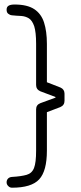

<svg xmlns="http://www.w3.org/2000/svg" viewBox="-20 -688 366 872"><path d="M34.5 164.5C34.5 164.5 34.5 164.5 34.5 164.5C28 164.5 22 162 17.5 157C12.5 152.5 10 146.5 10 140C10 140 10 140 10 140C10 133.5 12 128 16.5 123C21 118.5 27 116 34.5 115.5C34.5 115.5 34.5 115.5 34.5 115.5C63 114 85 110.5 101 106C116.5 101.5 128 91.5 134.5 75C141 58.5 144 32.5 144 -4C144 -4 144 -4 144 -4C144 -4 144 -191.5 144 -191.5C144 -205 150.5 -214.5 163.5 -219.5C163.5 -219.5 163.5 -219.5 163.5 -219.5C163.5 -219.5 232 -244.5 232 -244.5C232 -244.5 232 -247.5 232 -247.5C232 -247.5 163 -273.5 163 -273.5C150.5 -279 144 -288.5 144 -302C144 -302 144 -302 144 -302C144 -302 144 -489 144 -489C144 -524.5 141 -551 135.5 -568.5C129.5 -586 121.5 -598 111.5 -604.5C101 -611 89.5 -614.5 76.5 -615.5C63 -616 49 -617 34.5 -618.5C34.5 -618.5 34.5 -618.5 34.5 -618.5C28 -619 22.5 -621.5 17.5 -625.5C12.5 -629 10 -635.5 10 -644C10 -644 10 -644 10 -644C10 -652.5 13 -658.5 19 -662C24.5 -665.5 33.5 -667.5 46 -667.5C46 -667.5 46 -667.5 46 -667.5C84.5 -667.5 114 -660.5 135.5 -646.5C156.5 -632.5 171.5 -612.5 180 -586C188.5 -559.5 193 -527 193 -489C193 -489 193 -489 193 -489C193 -489 193 -314.5 193 -314.5C193 -314.5 254.5 -290.5 254.5 -290.5C267 -285 273 -275.5 273 -262.5C273 -262.5 273 -262.5 273 -262.5C273 -262.5 273 -230 273 -230C273 -216.5 266.5 -207 253.5 -201.5C253.5 -201.5 253.5 -201.5 253.5 -201.5C253.5 -201.5 193 -178.5 193 -178.5C193 -178.5 193 -4 193 -4C193 57.5 181.5 101 158 126.5C134.5 152 93 164.5 34.5 164.5Z"/></svg>

Font: Jura-Fortis-Regular
Style: Regular
Weight: 500
Designer: Daniel Johnson, Alexei Vanyashin, Mirko Velimirovic
Foundry: Daniel Johnson
Version: ""